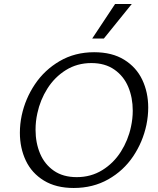

<svg xmlns="http://www.w3.org/2000/svg" viewBox="-20 -927 786 956"><path d="M79 -266Q79 -309 88 -352Q106 -436 154 -507.5Q202 -579 277.5 -623Q353 -667 449 -667Q538 -667 598.5 -629.5Q659 -592 688.5 -529.5Q718 -467 718 -391Q718 -349 709 -305Q691 -220 643 -148.5Q595 -77 519 -34Q443 9 347 9Q259 9 198.5 -28Q138 -65 108.5 -127.5Q79 -190 79 -266ZM632 -295Q641 -336 641 -376Q641 -441 618.5 -494.5Q596 -548 549.5 -580.5Q503 -613 435 -613Q364 -613 308 -578Q252 -543 216 -486Q180 -429 166 -363Q157 -323 157 -281Q157 -216 179.5 -162.5Q202 -109 248 -77Q294 -45 362 -45Q433 -45 489.5 -80Q546 -115 582 -172Q618 -229 632 -295ZM553 -907H636L497 -735H439Z"/></svg>

Font: LXGW Bright GB
Style: Italic
Weight: 400
Italic angle: -12°
Designer: Christian Thalmann (Catharsis Fonts)
Foundry: LXGW / Christian Thalmann (Catharsis Fonts) / Fontworks Inc.
Version: Version 5.510